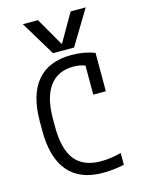

<svg xmlns="http://www.w3.org/2000/svg" viewBox="-145 -1085 890 1180"><g transform="rotate(-15 300.0 -495.0)"><path d="M360 10Q215 10 140.5 -77Q66 -164 66 -335V-395Q66 -565 140 -652.5Q214 -740 358 -740Q440 -740 506 -714V-470H426V-655Q393 -668 351 -668Q252 -668 200 -597Q148 -526 148 -390V-340Q148 -198 201.5 -130Q255 -62 367 -62Q399 -62 433.5 -67Q468 -72 496 -80V-5Q467 2 430 6Q393 10 360 10ZM120 -1000 253 -780H387L520 -1000H424L322 -823H318L216 -1000Z"/></g></svg>

Font: M PLUS Code Latin 60
Style: Regular
Weight: 400
Width: 7
Monospace: yes
Designer: Coji Morishita
Foundry: UNDERFOREST DESIGN
Version: Version 1.005; ttfautohint (v1.8.3)